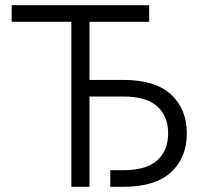

<svg xmlns="http://www.w3.org/2000/svg" viewBox="-20 -720 780 740"><path d="M25 -700H555V-636H325V-412H455Q578 -412 639 -356Q700 -300 700 -206Q700 -112 639 -56Q578 0 455 0H405V-64H455Q544 -64 586 -102Q628 -140 628 -206Q628 -272 586 -310Q544 -348 455 -348H325V0H255V-636H25Z"/></svg>

Font: PT Root UI Web
Style: Regular
Weight: 400
Designer: Vitaly Kuzmin
Foundry: ParaType Ltd.
Version: Version 1.000W